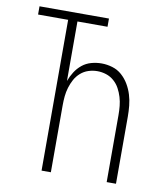

<svg xmlns="http://www.w3.org/2000/svg" viewBox="-82 -805 765 874"><g transform="rotate(10 300.0 -367.5)"><path d="M169 0V-697H30V-735H351V-697H212V-422Q220 -444 233 -464.5Q246 -485 264.5 -500Q283 -515 306.5 -521.5Q330 -528 354 -528Q379 -528 404 -520.5Q429 -513 448 -496Q467 -479 480 -457Q493 -435 500.5 -410.5Q508 -386 510.5 -360.5Q513 -335 513 -310V0H470V-310Q470 -331 468 -351.5Q466 -372 460 -392Q454 -412 444 -430.5Q434 -449 418 -463Q402 -477 382 -483.5Q362 -490 341 -490Q320 -490 300 -483.5Q280 -477 264 -463Q248 -449 238 -430.5Q228 -412 222 -392Q216 -372 214 -351.5Q212 -331 212 -310V0Z"/></g></svg>

Font: Iosevka SS04 XLt Ex
Style: Regular
Weight: 200
Width: 7
Monospace: yes
Designer: Belleve Invis
Foundry: Belleve Invis
Version: Version 19.0.0; ttfautohint (v1.8.4)